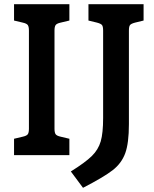

<svg xmlns="http://www.w3.org/2000/svg" viewBox="-20 -740 735 916"><path d="M47 -78 89 -88Q107 -92 112.5 -99.5Q118 -107 118 -126V-594Q118 -613 112.5 -620.5Q107 -628 89 -632L47 -642V-720H311V-642L269 -632Q251 -628 245.5 -620.5Q240 -613 240 -594V-126Q240 -107 245.5 -99.5Q251 -92 269 -88L311 -78V0H47ZM472 -177V-594Q472 -613 467 -620Q462 -627 443 -632L402 -642V-720H665V-642L624 -632Q605 -627 600 -620Q595 -613 595 -594V-148Q595 -57 577.5 -9Q560 39 517.5 72Q475 105 376 156L318 78Q387 35 418 4.5Q449 -26 460.5 -65.5Q472 -105 472 -177Z"/></svg>

Font: Enriqueta SemiBold
Style: Regular
Weight: 600
Designer: Viviana Monsalve, Gustavo Ibarra
Foundry: 72Puntos
Version: Version 2.000